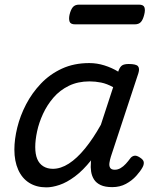

<svg xmlns="http://www.w3.org/2000/svg" viewBox="-20 -791 663 828"><path d="M180 17Q137 17 106 -2.5Q75 -22 58.5 -59Q42 -96 42 -146Q42 -190 54.5 -241Q67 -292 92.5 -341Q118 -390 156.5 -430.5Q195 -471 247 -495Q299 -519 365 -519Q398 -519 430 -509Q462 -499 490 -482L491 -486Q498 -504 507.5 -509.5Q517 -515 535 -515Q567 -515 575 -505.5Q583 -496 577 -476L458 -115Q454 -102 452 -89Q450 -76 455 -67.5Q460 -59 475 -59Q488 -59 500 -66Q512 -73 522.5 -84.5Q533 -96 541 -107Q547 -116 557.5 -119Q568 -122 583 -112Q599 -102 600 -91.5Q601 -81 595 -70Q586 -53 567.5 -32.5Q549 -12 523 2Q497 16 464 16Q433 16 414 7Q395 -2 385.5 -17Q376 -32 373 -51Q370 -70 372 -90Q372 -93 372 -95.5Q372 -98 373 -100Q338 -56 303 -30Q268 -4 236.5 6.5Q205 17 180 17ZM132 -157Q132 -126 140.5 -105.5Q149 -85 166.5 -74Q184 -63 208 -63Q242 -63 277 -85.5Q312 -108 347 -151Q382 -194 415 -253L468 -415Q441 -430 416 -435Q391 -440 366 -440Q316 -440 277 -421Q238 -402 210.5 -370Q183 -338 165.5 -300Q148 -262 140 -224.5Q132 -187 132 -157ZM304 -686Q284 -686 280 -698Q276 -710 280 -728Q285 -749 294 -760Q303 -771 321 -771H579Q599 -771 603 -759Q607 -747 602 -728Q597 -707 588 -696.5Q579 -686 561 -686Z"/></svg>

Font: Playwrite MX
Style: Regular
Weight: 400
Designer: Veronika Burian, José Scaglione
Foundry: TypeTogether
Version: Version 1.002